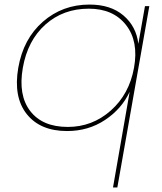

<svg xmlns="http://www.w3.org/2000/svg" viewBox="-20 -567 711 841"><path d="M60 -270Q82 -397 168 -472Q254 -547 372 -547Q465 -547 521 -499Q577 -451 586 -375L615 -540H634L494 254H475L548 -165Q513 -90 440 -41.5Q367 7 274 7Q156 7 97 -67.5Q38 -142 60 -270ZM369 -529Q257 -529 179 -459.5Q101 -390 80 -270Q59 -150 112.5 -80.5Q166 -11 277 -11Q384 -11 465 -82.5Q546 -154 567 -270Q588 -386 532 -457.5Q476 -529 369 -529Z"/></svg>

Font: Poppins Thin
Style: Italic
Weight: 250
Italic angle: -10°
Designer: Ninad Kale (Devanagari), Jonny Pinhorn (Latin)
Foundry: Indian Type Foundry
Version: Version 3.200;PS 1.000;hotconv 16.6.54;makeotf.lib2.5.65590